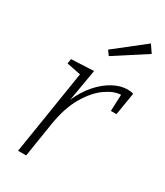

<svg xmlns="http://www.w3.org/2000/svg" viewBox="-195 -866 814 947"><g transform="rotate(30 211.5 -393.0)"><path d="M72 0 148 -479 68 -495 72 -522 200 -528 169 -347Q194 -404 230.5 -445.5Q267 -487 308.5 -509.5Q350 -532 390 -532Q409 -532 423 -527L402 -399H370L374 -493Q335 -492 288.5 -459.5Q242 -427 203.5 -361.5Q165 -296 149 -196L118 0ZM226 -628 207 -654 375 -786 404 -743Z"/></g></svg>

Font: Bitter Light
Style: Italic
Weight: 300
Italic angle: -9°
Designer: Sol Matas, and Bitter project Authors
Foundry: Sol Matas
Version: Version 2.001